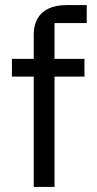

<svg xmlns="http://www.w3.org/2000/svg" viewBox="-20 -737 381 757"><path d="M195 0H113V-601Q113 -637 127.5 -663Q142 -689 171 -703Q200 -717 244 -717H322V-646H195ZM27 -435V-505H313V-435Z"/></svg>

Font: Asta Sans
Style: Regular
Weight: 400
Designer: 42dot
Version: Version 1.000